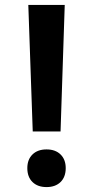

<svg xmlns="http://www.w3.org/2000/svg" viewBox="-20 -750 378 780"><path d="M113 -216 95 -730H243L226 -216ZM169 10Q133 10 112 -10.5Q91 -31 91 -67Q91 -102 112 -122.5Q133 -143 169 -143Q205 -143 226 -122.5Q247 -102 247 -67Q247 -31 226 -10.5Q205 10 169 10Z"/></svg>

Font: M PLUS 2 Thin SemiBold
Style: Regular
Weight: 600
Version: Version 1.001